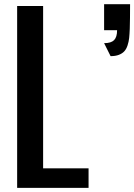

<svg xmlns="http://www.w3.org/2000/svg" viewBox="-20 -904 646 924"><path d="M481 -883.8H606Q606 -813 604.5 -765.6Q603.5 -739.3 601.6 -721.2Q599.6 -703.1 593.8 -685.3Q587.9 -667.5 578.1 -657Q568.4 -646.5 552 -640.1Q535.6 -633.8 512.2 -633.8L481 -696.3Q514.6 -696.3 529.1 -710.9Q543.5 -725.6 543.5 -758.8H481ZM62.5 0V-875H187.5V-93.8H406.2V0Z"/></svg>

Font: OswaldRegular
Style: Regular
Weight: 400
Designer: vernon adams
Foundry: vernon adams
Version: Version 1.000